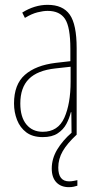

<svg xmlns="http://www.w3.org/2000/svg" viewBox="-20 -557 406 794"><path d="M177 -537Q240 -537 268.5 -496.5Q297 -456 297 -358V0H276L275 -93H273Q267 -68 254.5 -44.5Q242 -21 218.5 -5.5Q195 10 157 10Q115 10 89 -9.5Q63 -29 50.5 -61Q38 -93 38 -129Q38 -208 83 -247.5Q128 -287 210 -297L271 -304V-355Q271 -445 249 -478.5Q227 -512 177 -512Q159 -512 135 -506Q111 -500 83 -483L72 -505Q123 -537 177 -537ZM209 -274Q135 -266 99.5 -230.5Q64 -195 64 -129Q64 -73 89 -42.5Q114 -12 157 -12Q220 -12 246 -70Q272 -128 272 -220V-281ZM221 136Q221 193 266 193Q275 193 285.5 191Q296 189 300 188V211Q294 213 285 215Q276 217 265 217Q232 217 213 197Q194 177 194 140Q194 99 216.5 61.5Q239 24 277 -9L297 0Q258 36 239.5 68Q221 100 221 136Z"/></svg>

Font: Noto Sans Thai ExtCond Thin
Style: Regular
Weight: 100
Width: 2
Designer: Monotype Design Team
Foundry: Monotype Imaging Inc.
Version: Version 2.002; ttfautohint (v1.8.4.7-5d5b)